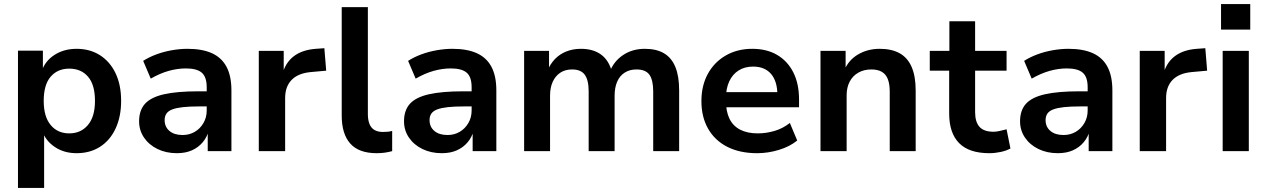

<svg xmlns="http://www.w3.org/2000/svg" viewBox="-20 -740 6202 940"><path d="M68 180V-492H190V-389H183Q200 -441 246.5 -471Q293 -501 355 -501Q420 -501 469 -470Q518 -439 545.5 -382Q573 -325 573 -246Q573 -169 546 -111Q519 -53 470 -21.5Q421 10 355 10Q294 10 249 -20Q204 -50 187 -98H196V180ZM319 -87Q376 -87 410.5 -128Q445 -169 445 -246Q445 -325 411 -364.5Q377 -404 319 -404Q262 -404 228 -364.5Q194 -325 194 -246Q194 -169 228 -128Q262 -87 319 -87Z M846 10Q793 10 751 -10.5Q709 -31 685 -66.5Q661 -102 661 -146Q661 -200 690 -232Q719 -264 783 -278.5Q847 -293 953 -293H1007V-219H955Q908 -219 876 -215.5Q844 -212 824 -204.5Q804 -197 795 -184Q786 -171 786 -152Q786 -119 809.5 -99Q833 -79 874 -79Q907 -79 933.5 -94.5Q960 -110 976 -137.5Q992 -165 992 -199V-313Q992 -363 968 -384Q944 -405 890 -405Q849 -405 806 -393Q763 -381 718 -355L681 -442Q709 -460 745 -473.5Q781 -487 821 -494Q861 -501 898 -501Q970 -501 1017.5 -479.5Q1065 -458 1089 -413Q1113 -368 1113 -297V0H997V-104H1003Q994 -69 972.5 -43.5Q951 -18 919.5 -4Q888 10 846 10Z M1247 0V-491H1369V-372H1361Q1376 -432 1417.5 -464Q1459 -496 1526 -501L1568 -504L1577 -394L1500 -387Q1439 -381 1407.5 -348.5Q1376 -316 1376 -260V0Z M1824 10Q1737 10 1695 -37Q1653 -84 1653 -174V-705H1781V-181Q1781 -153 1789 -133Q1797 -113 1813.5 -103.5Q1830 -94 1854 -94Q1866 -94 1877.5 -95Q1889 -96 1900 -99V0Q1881 5 1863 7.5Q1845 10 1824 10Z M2143 10Q2090 10 2048 -10.5Q2006 -31 1982 -66.5Q1958 -102 1958 -146Q1958 -200 1987 -232Q2016 -264 2080 -278.5Q2144 -293 2250 -293H2304V-219H2252Q2205 -219 2173 -215.5Q2141 -212 2121 -204.5Q2101 -197 2092 -184Q2083 -171 2083 -152Q2083 -119 2106.5 -99Q2130 -79 2171 -79Q2204 -79 2230.5 -94.5Q2257 -110 2273 -137.5Q2289 -165 2289 -199V-313Q2289 -363 2265 -384Q2241 -405 2187 -405Q2146 -405 2103 -393Q2060 -381 2015 -355L1978 -442Q2006 -460 2042 -473.5Q2078 -487 2118 -494Q2158 -501 2195 -501Q2267 -501 2314.5 -479.5Q2362 -458 2386 -413Q2410 -368 2410 -297V0H2294V-104H2300Q2291 -69 2269.5 -43.5Q2248 -18 2216.5 -4Q2185 10 2143 10Z M2546 0V-491H2668V-392H2660Q2673 -426 2696.5 -450.5Q2720 -475 2752.5 -488Q2785 -501 2824 -501Q2884 -501 2922.5 -473Q2961 -445 2976 -388H2965Q2985 -440 3030.5 -470.5Q3076 -501 3137 -501Q3194 -501 3231 -479Q3268 -457 3286.5 -412Q3305 -367 3305 -297V0H3178V-292Q3178 -348 3159.5 -374Q3141 -400 3096 -400Q3063 -400 3038.5 -384.5Q3014 -369 3001.5 -340Q2989 -311 2989 -271V0H2862V-292Q2862 -348 2843 -374Q2824 -400 2781 -400Q2747 -400 2723 -384Q2699 -368 2686 -339.5Q2673 -311 2673 -272V0Z M3687 10Q3602 10 3541 -21Q3480 -52 3447 -109.5Q3414 -167 3414 -245Q3414 -321 3445.5 -378.5Q3477 -436 3533.5 -468.5Q3590 -501 3663 -501Q3734 -501 3785 -471Q3836 -441 3864 -385.5Q3892 -330 3892 -252V-215H3516V-289H3802L3786 -274Q3786 -342 3755 -378Q3724 -414 3667 -414Q3626 -414 3596 -395Q3566 -376 3550 -341Q3534 -306 3534 -258V-249Q3534 -194 3551.5 -158.5Q3569 -123 3604 -105Q3639 -87 3690 -87Q3731 -87 3772 -99Q3813 -111 3847 -138L3883 -52Q3846 -22 3793 -6Q3740 10 3687 10Z M3997 0V-491H4120V-393H4112Q4134 -446 4181 -473.5Q4228 -501 4287 -501Q4346 -501 4385 -479Q4424 -457 4443.5 -411.5Q4463 -366 4463 -297V0H4336V-291Q4336 -329 4326.5 -353Q4317 -377 4297 -388.5Q4277 -400 4246 -400Q4210 -400 4182.5 -384.5Q4155 -369 4140 -340.5Q4125 -312 4125 -274V0Z M4824 10Q4724 10 4675.5 -39.5Q4627 -89 4627 -184V-394H4532V-491H4628V-636H4754V-491H4908V-394H4754V-191Q4754 -143 4775.5 -119Q4797 -95 4844 -95Q4859 -95 4875 -99Q4891 -103 4908 -107L4927 -13Q4907 -2 4879 4Q4851 10 4824 10Z M5159 10Q5106 10 5064 -10.5Q5022 -31 4998 -66.5Q4974 -102 4974 -146Q4974 -200 5003 -232Q5032 -264 5096 -278.5Q5160 -293 5266 -293H5320V-219H5268Q5221 -219 5189 -215.5Q5157 -212 5137 -204.5Q5117 -197 5108 -184Q5099 -171 5099 -152Q5099 -119 5122.5 -99Q5146 -79 5187 -79Q5220 -79 5246.5 -94.5Q5273 -110 5289 -137.5Q5305 -165 5305 -199V-313Q5305 -363 5281 -384Q5257 -405 5203 -405Q5162 -405 5119 -393Q5076 -381 5031 -355L4994 -442Q5022 -460 5058 -473.5Q5094 -487 5134 -494Q5174 -501 5211 -501Q5283 -501 5330.5 -479.5Q5378 -458 5402 -413Q5426 -368 5426 -297V0H5310V-104H5316Q5307 -69 5285.5 -43.5Q5264 -18 5232.5 -4Q5201 10 5159 10Z M5560 0V-491H5682V-372H5674Q5689 -432 5730.5 -464Q5772 -496 5839 -501L5881 -504L5890 -394L5813 -387Q5752 -381 5720.5 -348.5Q5689 -316 5689 -260V0Z M5958 -595V-720H6101V-595ZM5966 0V-491H6094V0Z"/></svg>

Font: Nunito Sans 11pt
Style: Bold
Weight: 700
Version: Version 3.101;gftools[0.9.27]